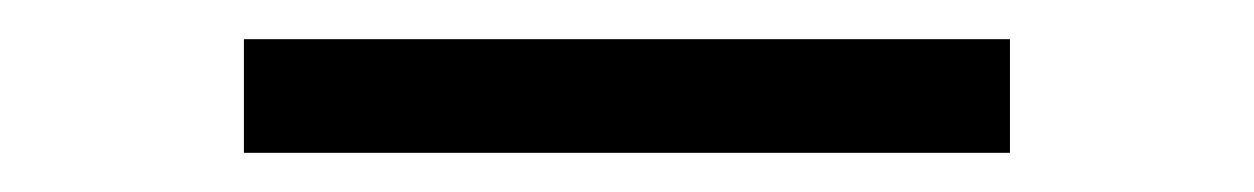

<svg xmlns="http://www.w3.org/2000/svg" viewBox="-20 -362 640 98"><path d="M104.5 -284V-342H495.5V-284Z"/></svg>

Font: Fira Code Light Light
Style: Regular
Weight: 300
Monospace: yes
Version: Version 5.002